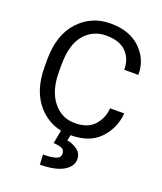

<svg xmlns="http://www.w3.org/2000/svg" viewBox="-173 -836 1010 1197"><g transform="rotate(20 332.0 -237.0)"><path d="M56.2 -333V-377.9Q56.2 -542 140.4 -633.8Q224.6 -725.6 351.6 -725.6Q478.5 -725.6 550.5 -656Q622.6 -586.4 622.6 -488.3V-483.4H528.8V-488.3Q528.8 -556.2 484.9 -600.8Q440.9 -645.5 351.6 -645.5Q264.2 -645.5 207.5 -579.6Q150.9 -513.7 150.9 -377.9V-333Q150.9 -208 207.3 -136.7Q263.7 -65.4 351.6 -65.4Q435.5 -65.4 478.5 -110.8Q521.5 -156.2 528.3 -222.7L528.8 -227.5H622.6L622.1 -222.7Q612.3 -125 545.4 -55.2Q478.5 14.6 351.6 14.6Q224.6 14.6 140.4 -77.1Q56.2 -168.9 56.2 -333ZM292 -9.8H359.9L346.2 51.3Q384.8 58.1 415 80.6Q445.3 103 445.3 140.6Q445.3 190.9 390.6 221.7Q335.9 252.4 237.3 252.4L233.9 186Q286.6 186.5 316.7 177Q346.7 167.5 346.7 141.6Q346.7 117.7 329.8 108.6Q313 99.6 272 96.2Z"/></g></svg>

Font: RobotoFlex
Style: Regular
Weight: 400
Designer: Berlow after Robertson
Foundry: Google
Version: Version 2.136